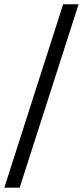

<svg xmlns="http://www.w3.org/2000/svg" viewBox="-34 -860 380 880"><path d="M-14.2 0 255.4 -840.3H326.2L56.2 0Z"/></svg>

Font: Oswald-Light
Style: Light
Weight: 300
Designer: vernon adams
Foundry: vernon adams
Version: Version ; ttfautohint (v0.92.18-e454-dirty) -l 8 -r 50 -G 20